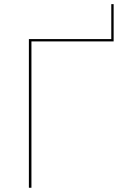

<svg xmlns="http://www.w3.org/2000/svg" viewBox="-20 -884 570 904"><path d="M515 -689H128V0H116V-700H504V-864.5H515Z"/></svg>

Font: Lato 2
Style: Regular
Weight: 100
Designer: Lukasz Dziedzic with Adam Twardoch and Botio Nikoltchev
Foundry: tyPoland Lukasz Dziedzic
Version: Version 2.015; 2015-08-06; http://www.latofonts.com/